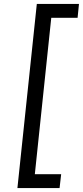

<svg xmlns="http://www.w3.org/2000/svg" viewBox="-20 -750 419 970"><path d="M239 -660 156 130H289L281 200H68L166 -730H379L372 -660Z"/></svg>

Font: Quantico
Style: Italic
Weight: 400
Italic angle: -12°
Designer: Matt Desmond
Foundry: MADtype
Version: Version 2.002